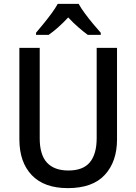

<svg xmlns="http://www.w3.org/2000/svg" viewBox="-20 -961 704 991"><path d="M584 -241Q584 -127 521 -58.5Q458 10 330 10Q208 10 144 -57Q80 -124 80 -242V-714H185V-247Q185 -162 222.5 -121.5Q260 -81 333 -81Q409 -81 444 -123.5Q479 -166 479 -248V-714H584ZM386 -941Q398 -919 418 -892Q438 -865 459.5 -839Q481 -813 500 -792V-781H433Q410 -798 383.5 -821Q357 -844 332 -871Q280 -815 231 -781H166V-792Q184 -813 205.5 -839.5Q227 -866 246.5 -892.5Q266 -919 278 -941Z"/></svg>

Font: Noto Sans Tamil SemiCondensed Medium
Style: Regular
Weight: 500
Width: 4
Designer: Jelle Bosma - Monotype Design Team
Foundry: Monotype Imaging Inc.
Version: Version 2.004; ttfautohint (v1.8.4.7-5d5b)